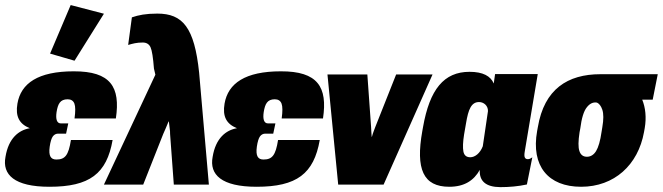

<svg xmlns="http://www.w3.org/2000/svg" viewBox="-52 -748 2685 778"><path d="M148.4 8.8C311 8.8 380.4 -43.9 404.3 -180.7H235.4C225.6 -118.2 211.4 -101.6 176.3 -101.6C154.3 -101.6 144 -115.2 149.4 -153.8C152.3 -173.8 156.7 -188 162.1 -195.3C167.5 -202.6 174.8 -206.5 183.6 -206.5H215.8L224.6 -248H194.3C178.7 -248 172.9 -264.6 177.2 -293.9C182.6 -326.7 191.4 -345.7 222.2 -345.7C235.8 -345.7 245.1 -339.8 249.5 -328.1C253.9 -316.4 253.9 -296.4 250 -268.1H417.5C436.5 -395.5 396.5 -459.5 246.6 -459C102.5 -459 32.7 -410.6 18.6 -328.1C9.8 -276.4 25.9 -245.6 68.8 -228.5C23.9 -220.7 -17.6 -188 -29.8 -112.3C-43.5 -40.5 5.9 8.8 148.4 8.8ZM250 -502 369.1 -692.4 234.4 -727.5 150.9 -530.8Z M369.1 0H528.3L609.4 -205.1L620.1 -229.5L630.9 -255.4H632.3L635.3 -230C636.7 -219.7 637.7 -211.4 637.2 -205.1L652.3 0H794.4L754.9 -453.6C735.8 -636.7 688.5 -692.9 585.4 -692.9C538.6 -692.9 509.8 -687 482.4 -677.7L467.3 -565.9C486.3 -571.3 501.5 -575.7 526.4 -575.7C541.5 -575.7 552.2 -569.3 558.1 -556.2C564 -543 568.4 -514.2 571.8 -470.2L577.6 -445.3Z M987.8 8.8C1150.4 8.8 1219.7 -43.9 1243.7 -180.7H1074.7C1064.9 -118.2 1050.8 -101.6 1015.6 -101.6C993.7 -101.6 983.4 -115.2 988.8 -153.8C991.7 -173.8 996.1 -188 1001.5 -195.3C1006.8 -202.6 1014.2 -206.5 1022.9 -206.5H1055.2L1064 -248H1033.7C1018.1 -248 1012.2 -264.6 1016.6 -293.9C1022 -326.7 1030.8 -345.7 1061.5 -345.7C1075.2 -345.7 1084.5 -339.8 1088.9 -328.1C1093.3 -316.4 1093.3 -296.4 1089.4 -268.1H1256.8C1275.9 -395.5 1235.8 -459.5 1085.9 -459C941.9 -459 872.1 -410.6 857.9 -328.1C849.1 -276.4 865.2 -245.6 908.2 -228.5C863.3 -220.7 821.8 -188 809.6 -112.3C795.9 -40.5 845.2 8.8 987.8 8.8Z M1318.4 0H1502.4L1700.7 -446.3H1553.2L1468.3 -232.4L1461.9 -215.3C1459.5 -209 1457 -201.7 1455.1 -193.8H1454.1L1452.6 -215.3C1452.1 -221.7 1451.7 -227.5 1451.7 -233.4L1436.5 -446.3H1274.9Z M1975.1 10.3C2010.7 10.3 2047.4 7.3 2083 -0.5L2105 -110.4C2098.6 -106 2093.3 -103 2086.9 -103C2080.6 -103 2076.7 -105.5 2074.7 -109.9C2072.3 -114.3 2072.3 -123 2074.7 -136.2L2127 -447.8H1954.1L1948.7 -409.7C1936 -439.9 1904.8 -457 1850.6 -457C1746.6 -457 1689 -385.7 1662.1 -232.9L1659.2 -216.8C1631.8 -63 1662.6 8.8 1768.6 8.8C1829.6 8.8 1868.2 -16.6 1892.1 -59.6C1889.6 -14.2 1916.5 9.8 1975.1 10.3ZM1853.5 -110.8C1837.9 -110.8 1828.6 -118.7 1825.7 -134.3C1822.8 -149.4 1823.7 -172.9 1828.6 -203.6L1836.4 -248.5C1845.7 -305.2 1857.9 -334.5 1889.2 -334.5C1908.2 -334.5 1925.8 -319.8 1925.3 -297.9L1904.3 -155.3C1893.1 -126.5 1872.6 -110.8 1853.5 -110.8Z M2302.7 8.8C2437 8.8 2533.7 -79.6 2557.6 -212.9L2560.5 -229C2567.9 -272 2563.5 -312 2550.3 -344.2H2592.8L2613.3 -447.3H2380.9C2248 -447.3 2153.3 -386.7 2127.4 -232.9L2124.5 -217.3C2099.1 -75.2 2169.4 8.8 2302.7 8.8ZM2326.2 -112.8C2311 -112.8 2300.8 -120.6 2295.9 -135.7C2290.5 -150.9 2291 -176.3 2296.4 -211.9L2299.3 -227.1C2304.7 -269.5 2313.5 -297.9 2325.7 -313C2337.4 -328.1 2350.6 -334.5 2365.7 -332.5C2375.5 -329.1 2383.3 -319.3 2388.7 -303.2C2394 -287.1 2394 -263.7 2388.7 -232.9L2385.7 -214.4C2380.4 -176.8 2372.6 -150.9 2363.3 -135.7C2354 -120.6 2341.3 -112.8 2326.2 -112.8Z"/></svg>

Font: Roboto Flex Super Cond Black
Style: Italic
Weight: 900
Width: 3
Italic angle: -10°
Designer: Berlow after Robertson
Foundry: Google
Version: Version 3.200;Glyphs 3.3 (3311)